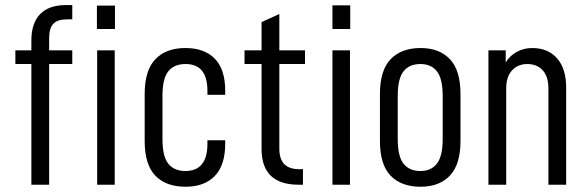

<svg xmlns="http://www.w3.org/2000/svg" viewBox="-20 -710 2254 738"><path d="M168.9 -564.5V-516.6H257.8V-463.9H168.9V0H100.6V-463.9H39.1V-516.6H100.6V-554.7Q100.6 -621.1 134.3 -655.8Q168 -690.4 232.4 -690.4H257.8V-635.7H238.3Q201.2 -635.7 185.1 -618.7Q168.9 -601.6 168.9 -564.5ZM353.5 -516.6H420.9V0H353.5ZM352.5 -688.5H421.9V-598.6H352.5Z M536.1 -168V-348.6Q536.1 -439.5 577.1 -482.4Q618.2 -525.4 692.4 -525.4Q765.6 -525.4 805.7 -484.4Q845.7 -443.4 845.7 -360.4V-345.7H777.3V-360.4Q777.3 -463.9 693.4 -463.9Q649.4 -463.9 627 -436Q604.5 -408.2 604.5 -340.8V-175.8Q604.5 -108.4 627 -80.6Q649.4 -52.7 692.4 -52.7Q777.3 -52.7 777.3 -157.2V-170.9H845.7V-158.2Q845.7 -75.2 805.7 -33.7Q765.6 7.8 693.4 7.8Q618.2 7.8 577.1 -34.7Q536.1 -77.1 536.1 -168Z M1053.7 -463.9V-138.7Q1053.7 -98.6 1072.8 -79.1Q1091.8 -59.6 1130.9 -59.6H1144.5V0H1127.9Q986.3 0 985.4 -135.7V-463.9H919.9V-516.6H985.4V-625L1053.7 -656.2V-516.6H1152.3V-463.9Z M1257.8 -516.6H1325.2V0H1257.8ZM1257.8 -689.5H1326.2V-598.6H1257.8Z M1440.4 -168V-348.6Q1440.4 -439.5 1481.4 -482.4Q1522.5 -525.4 1596.7 -525.4Q1668.9 -525.4 1709.5 -482.4Q1750 -439.5 1750 -348.6V-168Q1750 -78.1 1709.5 -35.2Q1668.9 7.8 1596.7 7.8Q1522.5 7.8 1481.4 -34.7Q1440.4 -77.1 1440.4 -168ZM1681.6 -175.8V-340.8Q1681.6 -407.2 1659.7 -435.5Q1637.7 -463.9 1595.7 -463.9Q1553.7 -463.9 1531.2 -436Q1508.8 -408.2 1508.8 -340.8V-175.8Q1508.8 -108.4 1531.2 -80.6Q1553.7 -52.7 1595.7 -52.7Q1637.7 -52.7 1659.7 -81.5Q1681.6 -110.4 1681.6 -175.8Z M1857.4 -516.6H1923.8V-469.7Q1938.5 -495.1 1965.8 -510.3Q1993.2 -525.4 2025.4 -525.4Q2086.9 -525.4 2121.6 -485.4Q2156.2 -445.3 2156.2 -374V0H2087.9V-371.1Q2087.9 -416 2065.9 -439.9Q2043.9 -463.9 2006.8 -463.9Q1970.7 -463.9 1948.2 -439.5Q1925.8 -415 1925.8 -371.1V0H1857.4Z"/></svg>

Font: Altinn-DIN Condensed
Style: Regular
Weight: 400
Width: 3
Designer: Charles Nix
Foundry: Altinn
Version: Version 2.00